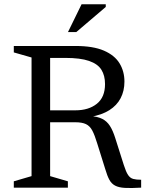

<svg xmlns="http://www.w3.org/2000/svg" viewBox="-20 -904 710 925"><path d="M343.5 -372.5Q407 -372.5 446.5 -404Q486 -435.5 486 -499Q486 -540 468.5 -568Q451 -596 409 -610.5Q367 -625 295 -625H158.5L159.5 -682.5H343.5Q429 -682.5 480.8 -660Q532.5 -637.5 556 -598.8Q579.5 -560 579.5 -511Q579.5 -466 561.2 -431Q543 -396 506.5 -373Q470 -350 415.5 -341V-345Q450.5 -342.5 472.8 -331.2Q495 -320 509.5 -297.5Q524 -275 535.5 -238L576.5 -109Q587 -76 597 -61Q607 -46 621.8 -42Q636.5 -38 660 -38V0Q611 3 581.5 1.2Q552 -0.5 534.5 -9.8Q517 -19 506.8 -38Q496.5 -57 487 -89.5L448.5 -212.5Q436.5 -252.5 424.8 -274.8Q413 -297 394.2 -306Q375.5 -315 342 -315H159.5L158.5 -372.5ZM221.5 -682.5V-55.5L307 -30.5V0H46.5V-30.5L132 -55.5V-627L46.5 -651.5V-682.5ZM307.5 -749.5 373 -883.5H489.5V-870.5L347.5 -749.5Z"/></svg>

Font: Newsreader
Style: Regular
Weight: 400
Designer: Hugues Gentile
Foundry: Production Type
Version: Version 1.003